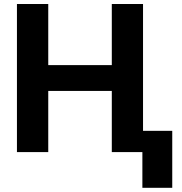

<svg xmlns="http://www.w3.org/2000/svg" viewBox="-20 -747 894 943"><path d="M63.2 0H217V-300.4H529.1V0H679.3V175.4H826V-104.4H682.5V-727.3H529.1V-427.2H217V-727.3H63.2Z"/></svg>

Font: Magic Ui Pro
Style: Bold
Weight: 700
Designer: Stefan Endress, Andreas Faust
Version: Version 1.000;FEAKit 1.0